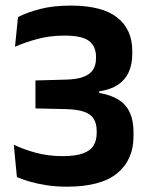

<svg xmlns="http://www.w3.org/2000/svg" viewBox="-20 -672 545 704"><path d="M225.5 12.5Q184.5 12.5 149.8 7Q115 1.5 88 -6.5Q61 -14.5 42 -22.5L30.5 -141.5Q65.5 -124.5 111 -112Q156.5 -99.5 209.5 -99.5Q257 -99.5 284.2 -109.5Q311.5 -119.5 323 -138.2Q334.5 -157 334.5 -184V-191.5Q334.5 -219 323.5 -236.5Q312.5 -254 287.5 -262.5Q262.5 -271 220.5 -272L110 -274.5V-377L220.5 -380Q261.5 -381 286 -390.2Q310.5 -399.5 321.2 -416.5Q332 -433.5 332 -458V-463.5Q332 -502.5 306.2 -522Q280.5 -541.5 216 -541.5Q163 -541.5 116.2 -528.8Q69.5 -516 35 -500.5L46 -609.5Q79 -626.5 127 -639Q175 -651.5 239.5 -651.5Q354 -651.5 409.5 -608Q465 -564.5 465 -485V-475Q465 -436 452 -407.5Q439 -379 412.5 -361.2Q386 -343.5 343.5 -337V-318.5L337.5 -332.5Q408.5 -321 439 -286Q469.5 -251 469.5 -187V-172Q469.5 -86 409.8 -36.8Q350 12.5 225.5 12.5Z"/></svg>

Font: Anek Gujarati Medium SemiBold
Style: Regular
Weight: 600
Version: Version 1.003